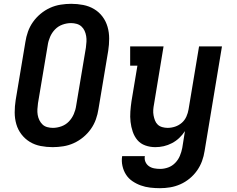

<svg xmlns="http://www.w3.org/2000/svg" viewBox="-20 -763 1240 1006"><path d="M256 8Q224 8 193 2Q162 -4 136.5 -19.5Q111 -35 92.5 -59Q74 -83 65.5 -112.5Q57 -142 57 -174Q57 -206 62 -238L113 -543Q117 -570 126.5 -597Q136 -624 153 -648Q170 -672 193 -691Q216 -710 242.5 -722Q269 -734 297.5 -738.5Q326 -743 353 -743Q385 -743 416 -737Q447 -731 473 -715.5Q499 -700 517 -676Q535 -652 543.5 -622.5Q552 -593 552 -561Q552 -529 547 -497L496 -192Q492 -165 482.5 -138Q473 -111 456 -87Q439 -63 416 -44Q393 -25 366.5 -13Q340 -1 311.5 3.5Q283 8 256 8ZM257 -93Q279 -93 301.5 -101Q324 -109 340.5 -126Q357 -143 366.5 -165Q376 -187 379 -209L430 -513Q432 -529 433 -544Q434 -559 431.5 -574Q429 -589 423 -602Q417 -615 406.5 -624.5Q396 -634 381.5 -638Q367 -642 352 -642Q330 -642 307.5 -634Q285 -626 268.5 -609Q252 -592 242.5 -570Q233 -548 230 -526L179 -222Q177 -206 176 -191Q175 -176 177.5 -161Q180 -146 186.5 -133Q193 -120 203 -110.5Q213 -101 227.5 -97Q242 -93 257 -93ZM818 223Q792 223 766.5 220Q741 217 717.5 208.5Q694 200 673.5 186Q653 172 640 151.5Q627 131 621.5 106Q616 81 620 55H739Q736 71 742 85Q748 99 760 107.5Q772 116 787.5 119Q803 122 819 122Q840 122 861 114.5Q882 107 898 90.5Q914 74 922.5 53.5Q931 33 935 12L949 -76Q936 -56 919 -40Q902 -24 881 -13Q860 -2 838 3Q816 8 794 8Q766 8 741 -1Q716 -10 700 -29Q684 -48 675.5 -73Q667 -98 664 -124.5Q661 -151 663 -178.5Q665 -206 669 -233L700 -419H662V-520H837L787 -217Q784 -202 783 -187.5Q782 -173 784.5 -159Q787 -145 792 -132Q797 -119 806.5 -110Q816 -101 830 -97Q844 -93 858 -93Q878 -93 897.5 -99.5Q917 -106 932.5 -119.5Q948 -133 956.5 -152Q965 -171 968 -190L1023 -520H1143L1052 28Q1048 55 1038.5 81Q1029 107 1012.5 130.5Q996 154 973.5 172.5Q951 191 925 202.5Q899 214 872 218.5Q845 223 818 223Z"/></svg>

Font: Iosevka Etoile
Style: Bold Italic
Weight: 700
Italic angle: -9°
Designer: Belleve Invis
Foundry: Belleve Invis
Version: Version 28.1.0; ttfautohint (v1.8.4)